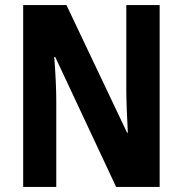

<svg xmlns="http://www.w3.org/2000/svg" viewBox="-20 -734 717 754"><path d="M607 0V-714H476V-380C476 -335 479 -272 482 -213H479L241 -714H71V0H201V-337C201 -384 198 -447 193 -510H197L436 0Z"/></svg>

Font: Noto Sans Georgian Condensed Bold
Style: Regular
Weight: 700
Width: 3
Designer: Monotype Design Team, Akaki Razmadze
Foundry: Google LLC
Version: Version 2.005